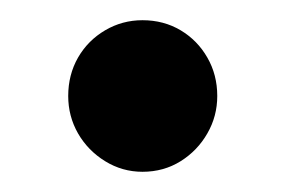

<svg xmlns="http://www.w3.org/2000/svg" viewBox="-20 -161 282 190"><path d="M121 9Q101 9 84 -1.5Q67 -12 57.2 -29Q47.5 -46 47.5 -66Q47.5 -87 57.2 -104Q67 -121 84 -131Q101 -141 121 -141Q142 -141 158.8 -131Q175.5 -121 185.2 -104Q195 -87 195 -66Q195 -46 185.2 -29Q175.5 -12 158.8 -1.5Q142 9 121 9Z"/></svg>

Font: Fraunces Wonky
Style: Regular
Weight: 400
Version: Version 1.000;[b76b70a41]